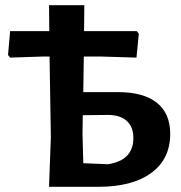

<svg xmlns="http://www.w3.org/2000/svg" viewBox="-20 -720 697 740"><path d="M169 0 176 -191 171 -502H142L19 -498L11 -508L19 -600H170L169 -700H305L304 -600H507L515 -590L506 -498L373 -502H303L301 -365H435Q533 -365 584.5 -324Q636 -283 636 -204Q636 -107 563 -53.5Q490 0 359 0ZM298 -204 301 -91 396 -87Q494 -102 494 -188Q494 -232 467.5 -255Q441 -278 391 -277L299 -276Z"/></svg>

Font: Alegreya Sans SC
Style: Bold
Weight: 700
Designer: Juan Pablo del Peral
Foundry: Huerta Tipografica
Version: Version 2.007